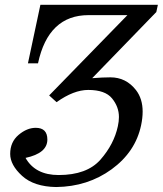

<svg xmlns="http://www.w3.org/2000/svg" viewBox="-20 -752 663 782"><path d="M208.5 9.8Q118.2 8.3 69.8 -35.9Q21.5 -80.1 21.5 -125Q21.5 -173.8 55.7 -202.6Q89.8 -231.4 125.5 -231.4Q172.9 -231.4 172.9 -183.6Q172.9 -127.9 84 -108.9Q123.5 -39.1 218.8 -39.1Q334 -39.1 389.2 -101.8Q444.3 -164.6 460 -237.8Q464.4 -257.8 464.4 -275.4Q464.4 -316.9 436.3 -351.3Q408.2 -385.7 339.4 -385.7Q280.3 -385.7 210.4 -335.9L180.2 -363.3L499 -690.4H340.8Q176.8 -690.4 134.8 -494.1H93.8L144.5 -732.4H623L616.7 -703.1L355.5 -433.6Q398.9 -437 429.7 -437Q493.2 -437 533.7 -385.3Q561 -350.1 561 -297.4Q561 -271.5 554.7 -241.7Q531.7 -133.3 434.6 -62.5Q337.4 8.3 208.5 9.8Z"/></svg>

Font: Munson
Style: Italic
Weight: 400
Italic angle: -12°
Designer: Paul James MIller
Foundry: High-Logic / Made with FontCreator
Version: Version 2.10;May 5, 2019;FontCreator 11.5.0.2430 64-bit